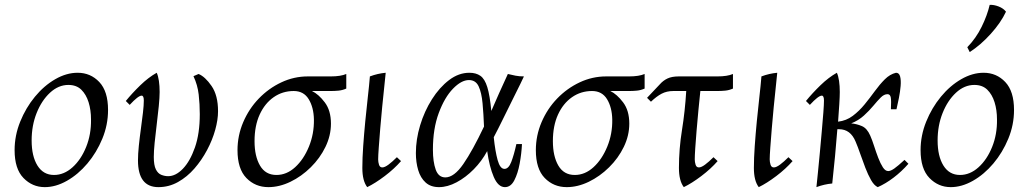

<svg xmlns="http://www.w3.org/2000/svg" viewBox="-20 -754 4227 789"><path d="M164 15Q113 15 76.5 -22.5Q40 -60 40 -137Q40 -197 63 -254Q86 -311 123.5 -356.5Q161 -402 207 -428.5Q253 -455 299 -455Q352 -455 388 -417Q424 -379 424 -302Q424 -241 400.5 -184Q377 -127 339 -82Q301 -37 255 -11Q209 15 164 15ZM202 -35Q243 -35 278 -66.5Q313 -98 334 -150Q355 -202 354 -263Q354 -302 344 -334Q334 -366 314 -385.5Q294 -405 261 -405Q220 -405 185.5 -373Q151 -341 130.5 -289.5Q110 -238 110 -177Q110 -112 134 -73.5Q158 -35 202 -35Z M796 -450Q823 -439 849.5 -400.5Q876 -362 876 -297Q876 -262 864.5 -220.5Q853 -179 831 -137.5Q809 -96 779 -61.5Q749 -27 711.5 -6Q674 15 631 15Q547 15 547 -95Q547 -121 550.5 -155Q554 -189 559 -225Q564 -261 567.5 -291.5Q571 -322 571 -341Q571 -361 562 -361Q548 -361 513 -323L497 -339Q523 -371 556.5 -403.5Q590 -436 624 -455Q630 -442 633 -421.5Q636 -401 636 -376Q636 -354 632.5 -318Q629 -282 624 -242.5Q619 -203 615.5 -167.5Q612 -132 612 -109Q612 -75 620.5 -58Q629 -41 643 -35.5Q657 -30 671 -30Q702 -30 731.5 -60.5Q761 -91 781 -148Q801 -205 801 -285Q801 -326 796.5 -365.5Q792 -405 775 -441Z M1340 -246Q1340 -197 1317.5 -150.5Q1295 -104 1257 -66.5Q1219 -29 1173.5 -7Q1128 15 1083 15Q1029 15 992.5 -22.5Q956 -60 956 -137Q956 -197 979.5 -252Q1003 -307 1043.5 -349Q1084 -391 1136 -415.5Q1188 -440 1245 -440H1339Q1380 -440 1403 -450V-390Q1387 -383 1371 -381.5Q1355 -380 1339 -380H1262Q1289 -367 1314.5 -333.5Q1340 -300 1340 -246ZM1187 -380Q1141 -380 1104.5 -354.5Q1068 -329 1047 -283Q1026 -237 1026 -174Q1026 -112 1048.5 -73.5Q1071 -35 1116 -35Q1158 -35 1193 -67Q1228 -99 1249.5 -151.5Q1271 -204 1270 -263Q1269 -313 1248.5 -346.5Q1228 -380 1187 -380Z M1611 -108 1628 -92Q1600 -60 1561 -30.5Q1522 -1 1489 15Q1469 -11 1469 -64Q1469 -104 1472.5 -153.5Q1476 -203 1481 -255Q1486 -307 1491.5 -355Q1497 -403 1500 -440Q1532 -452 1565 -455Q1563 -434 1559 -396.5Q1555 -359 1550.5 -314Q1546 -269 1542.5 -225.5Q1539 -182 1536.5 -148Q1534 -114 1534 -99Q1534 -88 1537.5 -77Q1541 -66 1551 -66Q1561 -66 1576.5 -77.5Q1592 -89 1611 -108Z M2133 -440Q2131 -435 2118 -408.5Q2105 -382 2086 -344Q2067 -306 2047 -265Q2027 -224 2009 -190Q2015 -132 2025 -96Q2035 -60 2053 -60Q2070 -60 2081 -88.5Q2092 -117 2102 -162H2125Q2123 -122 2115.5 -81.5Q2108 -41 2093.5 -13Q2079 15 2055 15Q2027 15 2009 -27Q1991 -69 1982 -133Q1960 -92 1927 -58.5Q1894 -25 1856.5 -5Q1819 15 1784 15Q1750 15 1729 -4Q1708 -23 1698.5 -55Q1689 -87 1689 -125Q1689 -181 1706.5 -239Q1724 -297 1755 -346Q1786 -395 1825.5 -425Q1865 -455 1909 -455Q1936 -455 1954 -442.5Q1972 -430 1982.5 -396Q1993 -362 1999 -298Q2014 -333 2031 -371Q2048 -409 2067 -450Q2083 -446 2098.5 -443Q2114 -440 2133 -440ZM1759 -139Q1759 -89 1770.5 -57Q1782 -25 1810 -25Q1846 -25 1884 -80Q1922 -135 1969 -234Q1967 -286 1963 -329.5Q1959 -373 1947 -399Q1935 -425 1907 -425Q1876 -425 1841.5 -389.5Q1807 -354 1783 -289.5Q1759 -225 1759 -139Z M2566 -246Q2566 -197 2543.5 -150.5Q2521 -104 2483 -66.5Q2445 -29 2399.5 -7Q2354 15 2309 15Q2255 15 2218.5 -22.5Q2182 -60 2182 -137Q2182 -197 2205.5 -252Q2229 -307 2269.5 -349Q2310 -391 2362 -415.5Q2414 -440 2471 -440H2565Q2606 -440 2629 -450V-390Q2613 -383 2597 -381.5Q2581 -380 2565 -380H2488Q2515 -367 2540.5 -333.5Q2566 -300 2566 -246ZM2413 -380Q2367 -380 2330.5 -354.5Q2294 -329 2273 -283Q2252 -237 2252 -174Q2252 -112 2274.5 -73.5Q2297 -35 2342 -35Q2384 -35 2419 -67Q2454 -99 2475.5 -151.5Q2497 -204 2496 -263Q2495 -313 2474.5 -346.5Q2454 -380 2413 -380Z M2790 15Q2770 -11 2770 -64Q2770 -142 2782.5 -219.5Q2795 -297 2800 -380H2747Q2720 -380 2699 -369Q2678 -358 2655 -336L2639 -352L2691 -407Q2705 -423 2723 -431.5Q2741 -440 2769 -440H2928Q2969 -440 2992 -450V-390Q2976 -383 2960 -381.5Q2944 -380 2928 -380H2858Q2854 -343 2850 -300.5Q2846 -258 2842.5 -217Q2839 -176 2837 -144.5Q2835 -113 2835 -99Q2835 -88 2838.5 -77Q2842 -66 2852 -66Q2862 -66 2877.5 -77.5Q2893 -89 2912 -108L2929 -92Q2901 -60 2862 -30.5Q2823 -1 2790 15Z M3220 -108 3237 -92Q3209 -60 3170 -30.5Q3131 -1 3098 15Q3078 -11 3078 -64Q3078 -104 3081.5 -153.5Q3085 -203 3090 -255Q3095 -307 3100.5 -355Q3106 -403 3109 -440Q3141 -452 3174 -455Q3172 -434 3168 -396.5Q3164 -359 3159.5 -314Q3155 -269 3151.5 -225.5Q3148 -182 3145.5 -148Q3143 -114 3143 -99Q3143 -88 3146.5 -77Q3150 -66 3160 -66Q3170 -66 3185.5 -77.5Q3201 -89 3220 -108Z M3335 15Q3337 -6 3341 -43.5Q3345 -81 3349 -126Q3353 -171 3357 -214.5Q3361 -258 3363.5 -292Q3366 -326 3366 -341Q3366 -361 3357 -361Q3343 -361 3308 -323L3292 -339Q3318 -371 3351.5 -403.5Q3385 -436 3419 -455Q3425 -442 3428 -421.5Q3431 -401 3431 -376Q3431 -358 3429 -326Q3427 -294 3424 -254Q3458 -258 3484.5 -278Q3511 -298 3533 -325Q3555 -352 3575 -379.5Q3595 -407 3616 -428Q3637 -449 3662 -455Q3675 -455 3679 -439.5Q3683 -424 3681 -400.5Q3679 -377 3674 -351.5Q3669 -326 3664 -305H3641Q3643 -340 3640.5 -353.5Q3638 -367 3627 -367Q3613 -367 3599.5 -353.5Q3586 -340 3569 -319.5Q3552 -299 3530 -279Q3508 -259 3478 -247Q3500 -245 3521.5 -236Q3543 -227 3556 -197Q3564 -179 3572 -154Q3580 -129 3589 -105.5Q3598 -82 3608 -66.5Q3618 -51 3630 -51Q3640 -51 3655 -61.5Q3670 -72 3697 -97L3713 -81Q3685 -49 3652 -24Q3619 1 3587 15Q3572 8 3559.5 -14Q3547 -36 3536 -64.5Q3525 -93 3515 -122Q3505 -151 3496 -172Q3475 -223 3428 -223H3421Q3417 -171 3411.5 -112.5Q3406 -54 3400 0Q3367 3 3335 15Z M3887 15Q3836 15 3799.5 -22.5Q3763 -60 3763 -137Q3763 -197 3786 -254Q3809 -311 3846.5 -356.5Q3884 -402 3930 -428.5Q3976 -455 4022 -455Q4075 -455 4111 -417Q4147 -379 4147 -302Q4147 -241 4123.5 -184Q4100 -127 4062 -82Q4024 -37 3978 -11Q3932 15 3887 15ZM3925 -35Q3966 -35 4001 -66.5Q4036 -98 4057 -150Q4078 -202 4077 -263Q4077 -302 4067 -334Q4057 -366 4037 -385.5Q4017 -405 3984 -405Q3943 -405 3908.5 -373Q3874 -341 3853.5 -289.5Q3833 -238 3833 -177Q3833 -112 3857 -73.5Q3881 -35 3925 -35ZM4047 -734Q4064 -735 4083.5 -727.5Q4103 -720 4114 -706Q4093 -661 4051.5 -615Q4010 -569 3965 -540L3955 -560Q3991 -597 4014 -644Q4037 -691 4047 -734Z"/></svg>

Font: Bona Nova
Style: Italic
Weight: 400
Italic angle: -4°
Designer: Mateusz Machalski
Foundry: Capitalics
Version: Version 4.001; ttfautohint (v1.8.3)